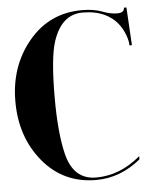

<svg xmlns="http://www.w3.org/2000/svg" viewBox="-50 -712 608 759"><g transform="rotate(-5 254.0 -332.0)"><path d="M304.7 -659.2Q221.7 -659.2 187.5 -556.6Q166 -491.7 166 -332Q166 -193.4 186.5 -109.4Q211.9 -4.9 301.8 -4.9Q397.5 -4.9 478.5 -74.2V-61.5Q397.5 4.9 301.8 4.9Q171.9 4.9 90.8 -92.8Q9.8 -190.4 9.8 -332Q9.8 -471.7 91.8 -570.3Q173.8 -668.9 303.7 -668.9Q349.6 -668.9 383.3 -656.2Q414.6 -644 441.9 -644Q469.7 -644 469.7 -664.1H479.5L488.3 -513.7H478.5Q478.5 -529.3 471.2 -550.8Q449.2 -614.7 392.6 -641.6Q355.5 -659.2 304.7 -659.2Z"/></g></svg>

Font: spinwerad
Style: Bold
Weight: 700
Width: 7
Version: Version 0.3